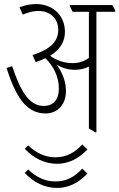

<svg xmlns="http://www.w3.org/2000/svg" viewBox="-20 -647 588 946"><path d="M204 -88C264 -88 305 -132 305 -198C305 -243 289 -286 261 -327C287 -312 316 -303 349 -303C375 -303 399 -309 418 -319V-14L449 5H455V-589H548V-595L534 -622H324V-616L338 -589H418V-362C397 -346 371 -336 338 -336C296 -336 257 -350 227 -372C279 -404 300 -445 300 -490C300 -527 287 -560 265 -584C239 -611 201 -627 160 -627C131 -627 104 -622 76 -611L92 -575C121 -587 146 -593 170 -593C227 -593 267 -556 267 -500C267 -447 235 -406 140 -376L156 -341C174 -347 190 -353 204 -360C244 -321 270 -269 270 -210C270 -158 244 -125 196 -125C122 -125 80 -201 40 -321L12 -312C54 -183 103 -88 204 -88ZM260 160C314 160 363 139 411 89L385 65C346 108 304 128 252 128C205 128 158 108 119 69L102 86C145 133 202 160 260 160ZM260 279C314 279 363 258 411 208L385 184C346 227 304 247 252 247C205 247 158 227 119 188L102 205C145 252 202 279 260 279Z"/></svg>

Font: Noto Serif Devanagari ExtraCondensed ExtraLight
Style: Regular
Weight: 200
Width: 2
Designer: Universal Thirst, Indian Type Foundry and the Monotype Design Team
Foundry: Monotype Imaging Inc.
Version: Version 2.004